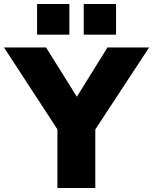

<svg xmlns="http://www.w3.org/2000/svg" viewBox="-46 -943 768 963"><path d="M242 0V-365L276 -242L-26 -705H185L343 -452H336L493 -705H702L398 -242L432 -365V0ZM374 -769V-923H536V-769ZM140 -769V-923H302V-769Z"/></svg>

Font: Nunito Sans 8pt Black
Style: Regular
Weight: 900
Version: Version 3.101;gftools[0.9.27]